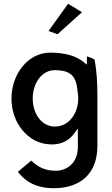

<svg xmlns="http://www.w3.org/2000/svg" viewBox="-20 -775 595 1021"><path d="M238 -610 286 -593 416 -710 342 -755ZM272 -102C199 -102 154 -173 154 -251C154 -333 202 -402 272 -402C346 -402 377 -376 388 -322C391 -305 396 -269 396 -251C396 -172 346 -102 272 -102ZM498 0V-257C498 -341 494 -405 482 -459C471 -465 458 -471 442 -475V-431L426 -444C387 -476 331 -495 247 -495C129 -495 41 -381 41 -251C41 -115 134 -15 237 -8C245 -7 254 -7 262 -7C314 -9 352 -32 378 -70L394 -92V6C394 95 333 133 276 133C222 133 184 115 146 79L75 139C131 210 199 225 264 226C411 226 498 146 498 0Z"/></svg>

Font: Bluebird
Style: LiNrw
Weight: 300
Designer: Jasper
Foundry: Cannot Into Space Fonts
Version: Version 0.98